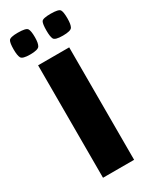

<svg xmlns="http://www.w3.org/2000/svg" viewBox="-180 -652 554 695"><g transform="rotate(-30 96.5 -304.5)"><path d="M32 -470H162V0H32ZM164 -518Q131 -518 126 -528.5Q121 -539 121 -564Q121 -591 126 -600Q131 -609 164 -609Q198 -609 203.5 -600Q209 -591 209 -564Q209 -539 203 -528.5Q197 -518 164 -518ZM27 -518Q-5 -518 -10.5 -528.5Q-16 -539 -16 -564Q-16 -591 -10.5 -600Q-5 -609 27 -609Q61 -609 67 -600Q73 -591 73 -564Q73 -539 66.5 -528.5Q60 -518 27 -518Z"/></g></svg>

Font: Smooch Sans ExtraBold
Style: Regular
Weight: 800
Designer: Robert E. Leuschke
Foundry: Robert E. Leuschke
Version: Version 1.010